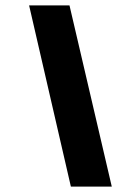

<svg xmlns="http://www.w3.org/2000/svg" viewBox="-20 -694 512 714"><path d="M243.6 0H395.7L238.4 -674H88.2Z"/></svg>

Font: Anybody Thin
Style: Italic
Weight: 100
Italic angle: -10°
Designer: Tyler Finck
Foundry: Etcetera Type Company
Version: Version 1.114;gftools[0.9.25]